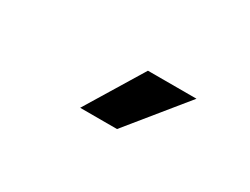

<svg xmlns="http://www.w3.org/2000/svg" viewBox="-31 -877 630 483"><g transform="rotate(30 284.5 -636.0)"><path d="M201 -553H308L443 -719H302Z"/></g></svg>

Font: Falling Sky
Style: SeBd
Weight: 600
Designer: Paul D. Hunt
Foundry: Adobe Systems Incorporated
Version: Version 1.02